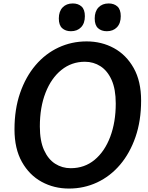

<svg xmlns="http://www.w3.org/2000/svg" viewBox="-20 -1088 856 1113"><path d="M380 5Q293 5 221.5 -34Q150 -73 107 -149.5Q64 -226 64 -338Q64 -455 96.5 -549Q129 -643 186 -710Q243 -777 319 -812.5Q395 -848 482 -848Q569 -848 640.5 -809Q712 -770 755 -693.5Q798 -617 798 -505Q798 -388 765.5 -294Q733 -200 676 -133Q619 -66 543 -30.5Q467 5 380 5ZM390 -113Q470 -113 528.5 -161.5Q587 -210 619 -295Q651 -380 651 -488Q651 -571 627 -624.5Q603 -678 562.5 -704Q522 -730 472 -730Q395 -730 336 -682.5Q277 -635 244 -550.5Q211 -466 211 -355Q211 -272 235 -218.5Q259 -165 299.5 -139Q340 -113 390 -113ZM599 -907Q568 -907 548.5 -924.5Q529 -942 529 -981Q529 -1022 551 -1045Q573 -1068 610 -1068Q641 -1068 660.5 -1050.5Q680 -1033 680 -994Q680 -953 658 -930Q636 -907 599 -907ZM391 -907Q360 -907 340.5 -924.5Q321 -942 321 -981Q321 -1022 343 -1045Q365 -1068 402 -1068Q433 -1068 452.5 -1050.5Q472 -1033 472 -994Q472 -953 450 -930Q428 -907 391 -907Z"/></svg>

Font: Pacifico
Style: Regular
Weight: 400
Designer: Vernon Adams
Foundry: Vernon Adams
Version: Version 3.010; ttfautohint (v1.8.4.7-5d5b)